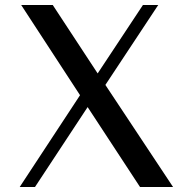

<svg xmlns="http://www.w3.org/2000/svg" viewBox="-20 -746 755 766"><path d="M369.6 -453.1 550.3 -726.1H611.3L400.4 -407.2L670.4 0H538.6L329.6 -318.8L119.6 0H58.6L299.3 -366.2L64.5 -726.1H190.4Z"/></svg>

Font: Federov2
Style: Regular
Weight: 400
Designer: Olexa M. Volochay | Cyreal.org
Foundry: Olexa M. Volochay | Cyreal.org
Version: Version 1.000